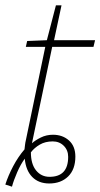

<svg xmlns="http://www.w3.org/2000/svg" viewBox="-37 -679 377 721"><path d="M8 22 -17 14Q-6 -20 12.5 -55Q31 -90 55 -118Q56 -126 57 -135Q58 -144 60 -152L133 -503H60L65 -525L139 -528L173 -659H194L166 -528H320L314 -503H159L83 -141Q95 -152 116 -162.5Q137 -173 162 -173Q198 -173 222 -151.5Q246 -130 246 -91Q246 -43 219 -16.5Q192 10 148 10Q108 10 84 -14.5Q60 -39 56 -83Q41 -63 27.5 -32Q14 -1 8 22ZM149 -15Q219 -15 219 -90Q219 -115 202.5 -131.5Q186 -148 161 -148Q133 -148 112.5 -136Q92 -124 79 -107Q79 -63 98.5 -39Q118 -15 149 -15Z"/></svg>

Font: Noto Sans Disp Thin
Style: Italic
Weight: 100
Italic angle: -12°
Designer: Monotype Design Team
Foundry: Monotype Imaging Inc.
Version: Version 2.000;GOOG;noto-source:20170915:90ef993387c0